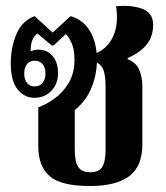

<svg xmlns="http://www.w3.org/2000/svg" viewBox="-20 -611 554 642"><path d="M281 11Q184 11 146 -22Q108 -55 108 -122V-252Q133 -261 161 -280.5Q189 -300 209 -332.5Q229 -365 229 -411Q229 -446 219.5 -467Q210 -488 200 -497L159 -459H153L105 -499Q81 -481 83 -439Q93 -445 110 -445Q137 -445 155.5 -424Q174 -403 174 -367Q174 -330 151.5 -307Q129 -284 95 -284Q61 -284 38.5 -312.5Q16 -341 16 -399Q16 -451 34.5 -496Q53 -541 96 -557L156 -502L216 -557Q255 -546 277 -513Q299 -480 303 -434Q342 -451 359.5 -492Q377 -533 368 -590Q420 -595 456 -581.5Q492 -568 492 -528Q492 -488 469.5 -461Q447 -434 407 -417V-413Q435 -402 445.5 -377.5Q456 -353 456 -323V-129Q456 -54 411.5 -21.5Q367 11 281 11ZM96 -322Q113 -322 122.5 -334Q132 -346 132 -365Q132 -385 122.5 -396.5Q113 -408 96 -408Q79 -408 70 -396.5Q61 -385 61 -365Q61 -346 70 -334Q79 -322 96 -322ZM230 -110Q230 -69 242 -52Q254 -35 282 -35Q311 -35 322 -53Q333 -71 333 -112V-320Q333 -353 327.5 -372.5Q322 -392 304 -402Q302 -354 284 -313Q266 -272 230 -243Z"/></svg>

Font: Noto Serif Thai ExtraCondensed
Style: Bold
Weight: 700
Width: 2
Designer: Monotype Design Team
Foundry: Monotype Imaging Inc.
Version: Version 2.002; ttfautohint (v1.8.4.7-5d5b)